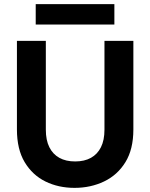

<svg xmlns="http://www.w3.org/2000/svg" viewBox="-20 -898 727 930"><path d="M341 12Q263 12 200 -19Q137 -50 99.5 -112.5Q62 -175 62 -271V-700H202V-270Q202 -219 219 -185Q236 -151 267.5 -133.5Q299 -116 344 -116Q389 -116 420.5 -133.5Q452 -151 469 -185Q486 -219 486 -270V-700H626V-271Q626 -175 587.5 -112.5Q549 -50 484 -19Q419 12 341 12ZM153 -779V-878H534V-779Z"/></svg>

Font: DM Sans 17pt ExtraBold
Style: Regular
Weight: 800
Version: Version 4.004;gftools[0.9.30]